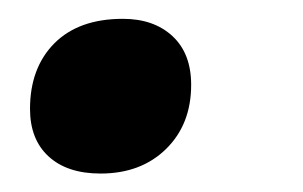

<svg xmlns="http://www.w3.org/2000/svg" viewBox="-20 -173 325 206"><path d="M12.2 -56.2Q12.2 -100.1 38.3 -126.5Q64.5 -152.8 111.8 -152.8Q145 -152.8 165 -134.3Q185.1 -115.7 185.1 -82Q185.1 -39.6 158.2 -13.2Q131.3 13.2 87.9 13.2Q52.2 13.2 32.2 -5.1Q12.2 -23.4 12.2 -56.2Z"/></svg>

Font: TypoPRO Open Sans
Style: Bold Italic
Weight: 700
Italic angle: -12°
Foundry: Ascender Corporation
Version: Version 1.10